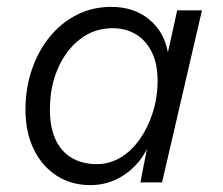

<svg xmlns="http://www.w3.org/2000/svg" viewBox="-20 -530 648 558"><path d="M243 8Q187 8 144.5 -19.5Q102 -47 78 -96.5Q54 -146 54 -211Q54 -273 72.5 -327.5Q91 -382 124.5 -423Q158 -464 203.5 -487Q249 -510 303 -510Q369 -510 413 -474Q457 -438 468 -378L495 -500H567L451 0H388L407 -97Q383 -49 339 -20.5Q295 8 243 8ZM262 -53Q298 -53 330 -72Q362 -91 386 -125Q410 -159 424 -203Q438 -247 438 -296Q438 -344 421.5 -378Q405 -412 375.5 -430Q346 -448 307 -448Q254 -448 213 -416.5Q172 -385 148.5 -331.5Q125 -278 125 -211Q125 -161 141 -125.5Q157 -90 188 -71.5Q219 -53 262 -53Z"/></svg>

Font: Kantumruy Pro
Style: Italic
Weight: 400
Italic angle: -13°
Designer: Sovichet Tep
Foundry: Sovichet Tep
Version: Version 1.002